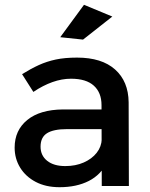

<svg xmlns="http://www.w3.org/2000/svg" viewBox="-20 -775 626 800"><path d="M259 -237Q203 -237 176 -220Q149 -203 149 -164Q149 -127 176.5 -105Q204 -83 252 -83Q295 -83 329 -98Q363 -113 383 -138.5Q403 -164 404 -196L426 -99Q401 -47 350 -21Q299 5 228 5Q171 5 129 -17Q87 -39 64 -76.5Q41 -114 41 -160Q41 -232 93.5 -275Q146 -318 242 -319H418V-237ZM403 -337Q403 -389 371 -418Q339 -447 276 -447Q238 -447 198.5 -433Q159 -419 119 -392L72 -466Q109 -489 142 -504Q175 -519 212.5 -527Q250 -535 301 -535Q404 -535 459.5 -485.5Q515 -436 516 -349L517 0H404ZM330 -755 448 -706 326 -610 231 -620Z"/></svg>

Font: Alexandria
Style: Regular
Weight: 400
Designer: Mohamed Gaber
Foundry: Kief Type Foundry
Version: Version 5.100